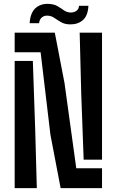

<svg xmlns="http://www.w3.org/2000/svg" viewBox="-20 -968 600 988"><path d="M292 0 239.5 -274.5 189 -699H55.5V-800H262L312 -540.5L372.5 -102H505V0ZM410.5 -146.5 398 -486.5 390 -800H505V-146.5ZM55.5 0V-654.5H149L161 -305.5L169.5 0ZM386.5 -938H435Q432.5 -887.5 406.8 -864.8Q381 -842 340.5 -842.5Q313 -843 294.5 -853.8Q276 -864.5 260.2 -875.5Q244.5 -886.5 225.5 -887.5Q208 -888.5 195.8 -878.8Q183.5 -869 181 -848.5H132.5Q136 -901.5 162 -925.5Q188 -949.5 229.5 -948Q258 -947 276 -936.2Q294 -925.5 308.8 -915Q323.5 -904.5 343 -903.5Q362 -903.5 374 -912.8Q386 -922 386.5 -938Z"/></svg>

Font: Big Shoulders Stencil Text
Style: Bold
Weight: 700
Designer: Patric King
Foundry: XO Type Co
Version: Version 1.000